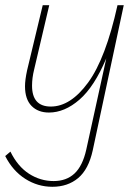

<svg xmlns="http://www.w3.org/2000/svg" viewBox="-34 -428 532 737"><path d="M322 149Q306 222 266 255.5Q226 289 167 289Q111 289 63 258.5Q15 228 -14 171L6 154Q34 211 77.5 239Q121 267 172 267Q221 267 252 238Q283 209 297 147L374 -204Q328 -95 271 -45.5Q214 4 154 4Q112 4 87 -21.5Q62 -47 62 -97Q62 -121 70 -158L130 -408H155L97 -161Q89 -129 89 -99Q89 -19 161 -19Q237 -19 304.5 -111.5Q372 -204 417 -408H441Z"/></svg>

Font: Ysabeau Infant Extralight
Style: Italic
Weight: 200
Italic angle: -12°
Designer: Christian Thalmann (Catharsis Fonts)
Version: Version 0.003